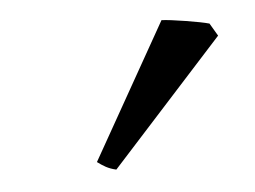

<svg xmlns="http://www.w3.org/2000/svg" viewBox="-30 -762 380 286"><g transform="rotate(-5 159.5 -619.0)"><path d="M133.8 -511.2Q125 -513.2 118.4 -516.8Q111.8 -520.5 106 -524.9L220.2 -727.1Q231.9 -726.6 256.1 -722.7Q280.3 -718.8 291 -715.8L302.2 -696.8Z"/></g></svg>

Font: David Libre
Style: Regular
Weight: 400
Designer: Ismar David, J. Victor Gaultney, Annie Olsen and Meir Sadan
Foundry: Monotype Imaging Inc. & SIL International
Version: Version 1.100; ttfautohint (v1.8.4.7-5d5b)